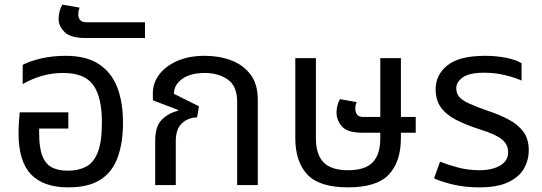

<svg xmlns="http://www.w3.org/2000/svg" viewBox="-20 -799 2342 829"><path d="M275 10Q167 10 113.5 -46.5Q60 -103 60 -224Q60 -244 61.5 -267.5Q63 -291 65 -314H275V-244H149V-224Q149 -161 163 -125.5Q177 -90 204.5 -76Q232 -62 273 -62Q318 -62 351 -79Q384 -96 402 -141Q420 -186 420 -270Q420 -380 382.5 -432Q345 -484 253 -484Q205 -484 161.5 -471.5Q118 -459 78 -436V-519Q108 -535 157 -546.5Q206 -558 264 -558Q352 -558 406.5 -522.5Q461 -487 486 -422.5Q511 -358 511 -270Q511 -182 488 -119Q465 -56 413.5 -23Q362 10 275 10Z M348 -635Q285 -635 259 -660.5Q233 -686 233 -718Q233 -733 237.5 -750.5Q242 -768 249 -779L324 -766Q318 -754 318 -735Q318 -722 326 -712.5Q334 -703 353 -703H606V-635Z M650 0V-190Q650 -253 678 -281.5Q706 -310 749 -321L750 -324L640 -366V-399Q640 -440 667 -476.5Q694 -513 744.5 -535.5Q795 -558 865 -558Q926 -558 978 -538.5Q1030 -519 1061.5 -477.5Q1093 -436 1093 -369V0H1004V-360Q1004 -427 963.5 -455.5Q923 -484 864 -484Q803 -484 767 -458.5Q731 -433 731 -394L839 -340L831 -292Q794 -292 766.5 -267.5Q739 -243 739 -190V0Z M1483 10Q1359 10 1307 -45.5Q1255 -101 1255 -203V-548H1344V-202Q1344 -132 1377 -98Q1410 -64 1483 -64Q1556 -64 1589 -98Q1622 -132 1622 -202V-226H1544Q1480 -226 1456.5 -253Q1433 -280 1433 -313Q1433 -328 1437 -344Q1441 -360 1448 -371L1520 -358Q1514 -346 1514 -329Q1514 -316 1521.5 -305Q1529 -294 1548 -294H1622V-548H1711V-294H1775V-226H1711V-203Q1711 -101 1659 -45.5Q1607 10 1483 10Z M2049 10Q1990 10 1939.5 -1.5Q1889 -13 1854 -29L1880 -101Q1912 -88 1956.5 -76Q2001 -64 2051 -64Q2104 -64 2139 -84Q2174 -104 2174 -142Q2174 -176 2146 -198Q2118 -220 2056 -239Q1993 -259 1949.5 -281.5Q1906 -304 1883.5 -335.5Q1861 -367 1861 -414Q1861 -476 1912 -517Q1963 -558 2075 -558Q2123 -558 2165.5 -549.5Q2208 -541 2232 -526V-451Q2207 -463 2163 -474Q2119 -485 2072 -485Q2005 -485 1977.5 -464.5Q1950 -444 1950 -418Q1950 -396 1962.5 -381Q1975 -366 2005.5 -352Q2036 -338 2088 -320Q2136 -304 2176 -283Q2216 -262 2239.5 -230.5Q2263 -199 2263 -150Q2263 -108 2242.5 -71.5Q2222 -35 2175 -12.5Q2128 10 2049 10Z"/></svg>

Font: Noto Sans Living
Style: Regular
Weight: 400
Designer: Monotype Design Team
Foundry: Monotype Imaging Inc.
Version: Version 2.013; ttfautohint (v1.8.4.7-5d5b)